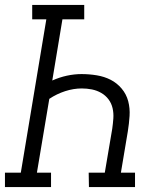

<svg xmlns="http://www.w3.org/2000/svg" viewBox="-33 -755 653 775"><path d="M-13 0V-58H51L154 -677H97V-735H307V-677H219L178 -430Q207 -443 237 -449.5Q267 -456 296 -456Q327 -456 357.5 -451Q388 -446 413.5 -433Q439 -420 458 -397.5Q477 -375 484.5 -346.5Q492 -318 490 -287Q488 -256 483 -225L455 -58H512V0H326L325 -58H390L420 -235Q423 -256 424.5 -277Q426 -298 421.5 -318Q417 -338 405 -354Q393 -370 375.5 -380Q358 -390 338 -394Q318 -398 297 -398Q264 -398 230 -387Q196 -376 166 -356L116 -58H173V0Z"/></svg>

Font: Iosevka HT Light Extended
Style: Italic
Weight: 300
Width: 7
Italic angle: -9°
Monospace: yes
Designer: Belleve Invis
Foundry: Belleve Invis
Version: Version 32.3.0; ttfautohint (v1.8.4)